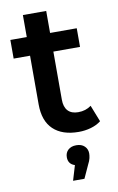

<svg xmlns="http://www.w3.org/2000/svg" viewBox="-99 -705 622 1014"><g transform="rotate(-10 212.0 -198.0)"><path d="M283 7Q195 7 147 -38.5Q99 -84 99 -173V-434H11V-534H99V-652H224V-534H367V-434H224V-176Q224 -137 243 -116.5Q262 -96 298 -96Q339 -96 368 -118L403 -29Q380 -11 348.5 -2Q317 7 283 7ZM208 256 232 176Q197 165 197 128Q197 104 213 89Q229 74 257 74Q285 74 301 89.5Q317 105 317 128Q317 139 314 153Q311 167 301 186L269 256Z"/></g></svg>

Font: Montserrat SemiBold
Style: Regular
Weight: 600
Designer: Julieta Ulanovsky
Foundry: Julieta Ulanovsky
Version: Version 9.000; ttfautohint (v1.8.4.7-5d5b)